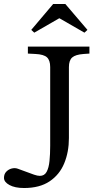

<svg xmlns="http://www.w3.org/2000/svg" viewBox="-22 -934 490 964"><path d="M99 10Q53 10 25.5 -5Q-2 -20 -2 -41Q-2 -60 9.5 -72Q21 -84 37 -88Q53 -92 67 -87L149 -57Q157 -54 165 -52.5Q173 -51 178 -51Q201 -51 212 -71Q223 -91 226.5 -125.5Q230 -160 230 -202V-597Q230 -631 214 -646Q198 -661 156 -663L118 -665V-700H427V-665L398 -663Q357 -660 340.5 -645.5Q324 -631 324 -597V-241Q324 -171 300.5 -114Q277 -57 227 -23.5Q177 10 99 10ZM150 -770 135 -784 245 -914H306L417 -784L402 -770L277 -842H275Z"/></svg>

Font: Hedvig Letters Serif 18pt
Style: Regular
Weight: 400
Designer: Alexander Örn & Tor Weibull
Foundry: Kanon Foundry
Version: Version 1.000